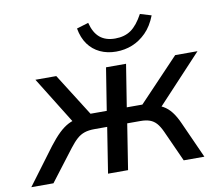

<svg xmlns="http://www.w3.org/2000/svg" viewBox="-113 -804 1031 897"><g transform="rotate(-10 402.5 -355.0)"><path d="M-35 0 94 -173Q121 -208 143.5 -229.5Q166 -251 189 -263Q212 -275 240 -278L220 -251L71 -491H170L297 -290H374L406 -491H501L469 -290H543L734 -491H840L616 -251L584 -277Q616 -274 638 -261.5Q660 -249 677 -227Q694 -205 709 -171L786 0H688L621 -148Q609 -174 596 -188.5Q583 -203 565 -209.5Q547 -216 521 -216H458L424 0H329L363 -216H303Q275 -216 255.5 -209.5Q236 -203 219.5 -188.5Q203 -174 183 -148L70 0ZM466 -555Q424 -555 390 -571Q356 -587 334 -617.5Q312 -648 304 -693L360 -710Q372 -662 399.5 -639Q427 -616 472 -616Q517 -616 547.5 -637.5Q578 -659 605 -709L658 -693Q639 -644 609 -614Q579 -584 543 -569.5Q507 -555 466 -555Z"/></g></svg>

Font: Nunito Sans 10pt Medium
Style: Italic
Weight: 500
Italic angle: -9°
Designer: Vernon Adams
Foundry: Vernon Adams
Version: Version 3.101;gftools[0.9.27]